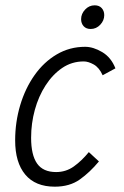

<svg xmlns="http://www.w3.org/2000/svg" viewBox="-20 -694 465 722"><path d="M37 -166Q37 -235 56 -298.5Q75 -362 110 -411.5Q145 -461 193.5 -489.5Q242 -518 300 -518Q331 -518 364.5 -498Q398 -478 414 -437L366 -411Q353 -440 332.5 -451.5Q312 -463 295 -463Q250 -463 214 -438.5Q178 -414 151.5 -373Q125 -332 111 -281Q97 -230 97 -176Q97 -111 119.5 -79Q142 -47 191 -47Q228 -47 257.5 -68Q287 -89 314 -122L352 -87Q318 -46 280 -19Q242 8 186 8Q113 8 75 -37.5Q37 -83 37 -166ZM285 -622Q285 -642 300 -658Q315 -674 336 -674Q353 -674 362.5 -663.5Q372 -653 372 -637Q372 -617 357 -601Q342 -585 321 -585Q304 -585 294.5 -595.5Q285 -606 285 -622Z"/></svg>

Font: Radio Canada Condensed Light
Style: Italic
Weight: 300
Width: 3
Italic angle: -12°
Designer: Charles Daoud, Etienne Aubert Bonn, Alexandre Saumier Demers, Jacques Le Bailly
Foundry: Radio-Canada
Version: Version 2.104; ttfautohint (v1.8.4.7-5d5b);gftools[0.9.28.de